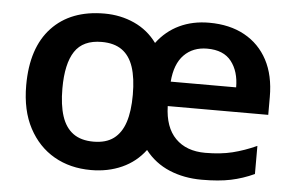

<svg xmlns="http://www.w3.org/2000/svg" viewBox="-44 -615 1055 687"><g transform="rotate(5 483.0 -271.0)"><path d="M681 -552Q755 -552 808.5 -522.5Q862 -493 891 -438.5Q920 -384 920 -306V-242H559Q561 -166 600 -126.5Q639 -87 707 -87Q762 -87 804.5 -97.5Q847 -108 891 -128V-27Q850 -8 807 1Q764 10 703 10Q639 10 586.5 -12Q534 -34 499 -79Q466 -35 416 -12.5Q366 10 305 10Q230 10 172.5 -23Q115 -56 81.5 -119Q48 -182 48 -272Q48 -407 116 -479.5Q184 -552 305 -552Q363 -552 412.5 -529.5Q462 -507 494 -463Q527 -507 574.5 -529.5Q622 -552 681 -552ZM304 -450Q237 -450 207.5 -405.5Q178 -361 178 -272Q178 -213 191 -173Q204 -133 232 -112.5Q260 -92 305 -92Q350 -92 377.5 -112.5Q405 -133 418 -172.5Q431 -212 431 -271Q431 -331 418 -370.5Q405 -410 377 -430Q349 -450 304 -450ZM682 -459Q631 -459 599 -426.5Q567 -394 562 -330H797Q797 -387 769 -423Q741 -459 682 -459Z"/></g></svg>

Font: Noto Sans Cham SemiBold
Style: Regular
Weight: 600
Version: Version 2.002